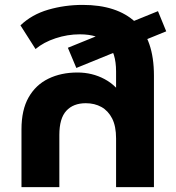

<svg xmlns="http://www.w3.org/2000/svg" viewBox="-20 -771 727 791"><path d="M320.6 -750.8Q461.7 -750.8 538 -679.8Q614.2 -608.9 614.2 -459.5V0H458.2V-200.8Q458.2 -250.8 442.1 -282.7Q425.9 -314.5 397.9 -330.2Q369.8 -345.8 333.5 -345.8Q281.8 -345.8 253.2 -314.5Q224.5 -283.3 224.5 -215.2V0H68.5V-238.5Q68.5 -318.2 97.9 -369.9Q127.3 -421.5 179.5 -446.9Q231.7 -472.3 299.1 -472.3Q359.9 -472.3 410.8 -445.1Q461.7 -417.9 491.1 -365.6L458.2 -333.7V-476.6Q458.2 -554.3 422.5 -592Q386.7 -629.6 308.5 -629.6Q258.2 -629.6 208.9 -613.3Q159.6 -597 126.4 -569L64.3 -666.5Q111.1 -711.4 178.9 -731.1Q246.7 -750.8 320.6 -750.8ZM294.5 -491 259.6 -574.2 630.8 -725 664.8 -641.9Z"/></svg>

Font: Montserrat Alternates Thin
Style: Regular
Weight: 100
Designer: Julieta Ulanovsky
Foundry: Julieta Ulanovsky
Version: Version 9.000